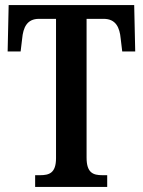

<svg xmlns="http://www.w3.org/2000/svg" viewBox="-20 -734 561 754"><path d="M118 0H401V-46H382C346 -46 320 -55 320 -115V-660H387C435 -660 450 -626 454 -582L460 -532H511L507 -714H14L10 -532H61L67 -582C71 -626 86 -660 133 -660H200V-113C200 -54 173 -46 137 -46H118Z"/></svg>

Font: Noto Serif Hebrew ExtraCondensed SemiBold
Style: Regular
Weight: 600
Width: 2
Designer: Monotype Design Team
Foundry: Monotype Imaging Inc.
Version: Version 2.004